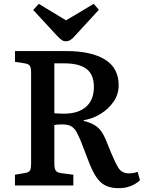

<svg xmlns="http://www.w3.org/2000/svg" viewBox="-20 -966 771 1000"><path d="M598 14Q539 14 506 -15.5Q473 -45 446 -114L401 -231Q389 -260 378 -279.5Q367 -299 350.5 -308.5Q334 -318 304 -318Q280 -318 263 -315V-114Q263 -89 270 -78Q277 -67 300 -64L362 -56V0H58V-56L111 -65Q130 -68 136 -78Q142 -88 142 -116V-589Q142 -613 135.5 -623Q129 -633 109 -636L58 -644V-700H326Q455 -700 526.5 -656Q598 -612 598 -522Q598 -474 571 -435.5Q544 -397 502.5 -372Q461 -347 416 -340V-336Q460 -326 485.5 -305.5Q511 -285 529 -243L560 -167Q581 -117 598 -90Q615 -63 653 -63Q662 -63 672 -64.5Q682 -66 697 -71L709 -27Q687 -7 659.5 3.5Q632 14 598 14ZM314 -374Q388 -374 428.5 -410Q469 -446 469 -513Q469 -578 430.5 -607Q392 -636 315 -636H263V-376Q280 -375 292 -374.5Q304 -374 314 -374ZM323 -751Q311 -751 301 -758Q291 -765 275 -782L153 -914L182 -946L324 -860L468 -946L495 -915L369 -778Q358 -765 347 -758Q336 -751 323 -751Z"/></svg>

Font: Literata Medium
Style: Regular
Weight: 500
Designer: Latin by Veronika Burian and Jose Scaglione. Greek by Irene Vlachou. Cyrillic by Vera Evstafieva.
Foundry: TypeTogether
Version: Version 3.103; ttfautohint (v1.8.4.7-5d5b);gftools[0.9.29]